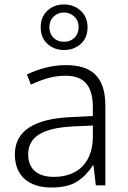

<svg xmlns="http://www.w3.org/2000/svg" viewBox="-20 -834 576 864"><path d="M268.1 -608.9C297.9 -608.9 323.2 -618.2 343.8 -636.7C363.8 -654.8 374 -680.2 374 -711.9C374 -741.7 363.8 -766.6 343.3 -785.6C322.3 -804.7 297.4 -814 268.1 -814C238.3 -814 213.4 -804.7 193.4 -786.1C173.3 -767.1 163.1 -742.7 163.1 -711.9C163.1 -680.2 173.3 -654.8 193.4 -636.7C213.4 -618.2 238.3 -608.9 268.1 -608.9ZM268.1 -646C228.5 -646 202.1 -673.3 202.1 -711.9C202.1 -731 208.5 -746.6 221.2 -759.3C233.9 -771.5 249.5 -777.8 268.1 -777.8C286.1 -777.8 301.3 -771.5 314.5 -759.3C327.6 -746.6 334 -731 334 -711.9C334 -673.3 306.6 -646 268.1 -646ZM275.9 -541C211.9 -541 151.9 -522.9 101.1 -499L119.1 -453.1C169.9 -477.1 219.2 -493.2 273.9 -493.2C355.5 -493.2 397.9 -452.6 397.9 -349.1V-312L300.8 -307.1C135.3 -299.8 46.9 -246.1 46.9 -139.2C46.9 -43 108.9 9.8 211.9 9.8C261.2 9.8 299.8 0.5 327.6 -17.6C355.5 -35.6 378.9 -60.1 397.9 -89.8H400.9L411.1 0H454.1V-357.9C454.1 -484.9 396.5 -541 275.9 -541ZM397.9 -269V-216.8C396.5 -105 333 -38.1 222.2 -38.1C149.9 -38.1 106.9 -72.3 106.9 -139.2C106.9 -219.2 171.9 -257.8 308.1 -265.1Z"/></svg>

Font: Noto Reveo Sans
Style: Regular
Weight: 300
Designer: Monotype Design Team
Foundry: Monotype Imaging Inc.
Version: Version 2.007